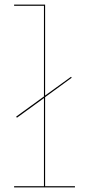

<svg xmlns="http://www.w3.org/2000/svg" viewBox="-20 -810 374 830"><path d="M304 -5V0H41V-5H170V-386L53 -301L50 -306L170 -393V-785H41V-790H175V-397L287 -478L290 -474L175 -390V-5Z"/></svg>

Font: Hepta Slab Hairline
Style: Regular
Weight: 400
Designer: Michael LaGattuta
Foundry: Michael LaGattuta
Version: Version 1.100; ttfautohint (v1.8) -l 8 -r 50 -G 200 -x 14 -D